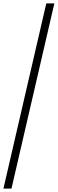

<svg xmlns="http://www.w3.org/2000/svg" viewBox="-73 -825 337 1120"><path d="M-53 275 197 -805H244L-6 275Z"/></svg>

Font: Platypi
Style: Italic
Weight: 400
Italic angle: -13°
Designer: David Sargent
Foundry: Bolt Cutter Type
Version: Version 1.200; ttfautohint (v1.8.4.7-5d5b)